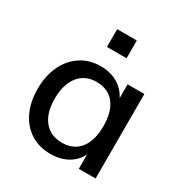

<svg xmlns="http://www.w3.org/2000/svg" viewBox="-169 -855 948 992"><g transform="rotate(30 304.5 -358.5)"><path d="M535 -504V0H435V-86Q413 -41 369.5 -17Q326 7 268 7Q201 7 150.5 -25Q100 -57 72 -115.5Q44 -174 44 -252Q44 -330 72.5 -390Q101 -450 152 -483Q203 -516 268 -516Q326 -516 369 -491.5Q412 -467 435 -422V-504ZM435 -254Q435 -341 397.5 -388Q360 -435 291 -435Q223 -435 184.5 -386.5Q146 -338 146 -252Q146 -167 184.5 -120Q223 -73 292 -73Q360 -73 397.5 -120.5Q435 -168 435 -254ZM246 -724H363V-618H246Z"/></g></svg>

Font: Muli SemiBold
Style: Regular
Weight: 600
Designer: Vernon Adams
Foundry: Vernon Adams
Version: Version 2.000